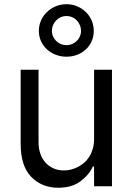

<svg xmlns="http://www.w3.org/2000/svg" viewBox="-20 -872 621 899"><path d="M76.7 -198.9V-545.5H160.5V-204.5Q160.5 -177.6 168.5 -153.6Q176.5 -129.6 191.8 -112Q207 -94.5 229.2 -84.2Q251.4 -73.9 279.8 -73.9Q311.4 -73.9 343.8 -89.8Q360.1 -98 374.1 -110.1Q388.1 -122.2 398.4 -138.7Q408.7 -155.2 414.6 -176.1Q420.5 -197.1 420.5 -223V-545.5H504.3V0H420.5V-92.3H414.8Q405.5 -71.7 390.4 -54.3Q375.4 -36.9 355.1 -22Q315.3 7.1 252.8 7.1Q176.1 7.1 126.4 -43.7Q76.7 -94.5 76.7 -198.9ZM161.9 -727.3Q161.9 -752.8 171.9 -775.6Q181.8 -798.3 199.4 -815.3Q217 -832.4 240.6 -842.3Q264.2 -852.3 291.2 -852.3Q318.5 -852.3 341.8 -842.3Q365.1 -832.4 382.3 -815.3Q399.5 -798.3 409.3 -775.6Q419 -752.8 419 -727.3Q419 -700.3 408.9 -678.1Q398.8 -655.9 381.2 -639.9Q363.6 -623.9 340.6 -615.2Q317.5 -606.5 291.2 -606.5Q264.2 -606.5 240.6 -615.8Q217 -625 199.4 -641.3Q181.8 -657.7 171.9 -679.7Q161.9 -701.7 161.9 -727.3ZM223 -727.3Q223 -713.4 228.5 -701.2Q234 -688.9 243.3 -679.9Q252.5 -670.8 264.9 -665.7Q277.3 -660.5 291.2 -660.5Q305 -660.5 317.5 -665.7Q329.9 -670.8 339.1 -679.9Q348.4 -688.9 353.9 -701.2Q359.4 -713.4 359.4 -727.3Q359.4 -741.5 354 -754.1Q348.7 -766.7 339.7 -776.3Q330.6 -785.9 318.2 -791.4Q305.8 -796.9 291.2 -796.9Q277 -796.9 264.4 -791.4Q251.8 -785.9 242.7 -776.3Q233.7 -766.7 228.3 -754.1Q223 -741.5 223 -727.3Z"/></svg>

Font: Inter P
Style: Regular
Weight: 400
Designer: Rasmus Andersson
Foundry: rsms
Version: Version 3.018;git-588b23468